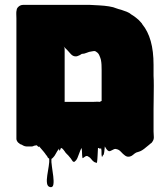

<svg xmlns="http://www.w3.org/2000/svg" viewBox="-20 -591 688 784"><path d="M190 58Q189 69 192 89Q195 109 197.5 129Q200 149 198 162Q196 175 185 173Q174 171 172 157.5Q170 144 173 125Q176 106 179 87.5Q182 69 181 57Q180 57 177 54Q175 52 175 52Q174 50 172.5 47Q171 44 169 43Q164 35 158 28Q152 21 146 14L140 7Q138 9 138 9Q137 9 134 6Q133 5 132 4Q131 3 129 2Q125 3 123 3.5Q121 4 119 4Q115 7 110 7H92Q81 8 69 0L61 -3Q60 -5 58.5 -6Q57 -7 55 -8Q48 -15 47 -23V-516Q47 -524 46.5 -533.5Q46 -543 48 -550Q48 -552 48.5 -553Q49 -554 49 -555Q51 -559 52 -560Q54 -562 55 -563Q56 -564 57 -565Q65 -571 74 -571H348Q358 -570 367.5 -570Q377 -570 386 -569Q406 -568 425 -565Q444 -562 455 -557L464 -554Q467 -553 469.5 -552.5Q472 -552 475 -551Q487 -547 497.5 -543Q508 -539 516 -532Q520 -530 524 -527Q528 -524 535 -519Q546 -511 556 -499Q560 -495 561 -492Q584 -464 595.5 -423Q607 -382 607 -326V-282Q608 -267 608 -240.5Q608 -214 607.5 -187Q607 -160 607 -145V-54Q607 -45 608 -34Q609 -23 604 -15L600 -9Q599 -8 598 -7Q597 -6 595 -5Q592 -3 588 1Q581 6 575 11.5Q569 17 561 22Q555 26 548.5 28Q542 30 536 32Q529 36 523.5 41Q518 46 511 48Q500 51 491 44.5Q482 38 474 29Q466 20 456 18Q451 16 446 18Q441 20 436 23Q433 24 430.5 25.5Q428 27 424 26Q419 24 414.5 17.5Q410 11 408 7Q407 14 406.5 22Q406 30 404 38Q404 40 402.5 41Q401 42 400 44Q399 45 398 48Q397 51 396 49Q394 41 394.5 32.5Q395 24 393 15Q391 16 388 16Q386 16 383 13Q382 14 381 13.5Q380 13 380 14Q379 29 378.5 44Q378 59 376 73Q376 75 372 73Q370 73 368 72Q366 71 364 70Q357 65 352.5 58.5Q348 52 340 48Q334 43 325 50Q323 51 321 53Q317 55 317 55Q315 45 315 34Q315 23 313 13Q308 22 304.5 32.5Q301 43 297 52Q296 55 294.5 57.5Q293 60 291 63Q290 64 286.5 67.5Q283 71 281 70Q277 69 274 63.5Q271 58 269 56L259 44Q255 40 251.5 36.5Q248 33 245 29Q245 27 243.5 26Q242 25 242 25V24Q239 20 236 17Q233 14 229 13Q227 17 226 20Q225 23 224 25Q220 18 218 13Q212 0 214 2.5Q216 5 218.5 12.5Q221 20 217 21Q217 22 216 23.5Q215 25 215 24Q213 28 211 31Q209 34 207 38Q205 42 202.5 45.5Q200 49 197 52Q196 53 194 55Q192 57 190 58ZM248 -393 242 -399Q233 -409 233.5 -409Q234 -409 238.5 -403.5Q243 -398 244 -392V-179Q244 -171 244 -173.5Q244 -176 248 -175H359Q366 -175 373 -175.5Q380 -176 387 -175L395 -179V-305Q395 -316 394.5 -326.5Q394 -337 392 -347Q390 -355 386 -364Q385 -367 383 -370Q381 -373 379 -375L371 -381Q367 -383 363 -382.5Q359 -382 354 -381Q344 -380 334 -375.5Q324 -371 314 -371Q312 -370 310 -368.5Q308 -367 306 -366Q302 -364 296.5 -362Q291 -360 286 -361Q277 -362 269.5 -370Q262 -378 256 -385Z"/></svg>

Font: Rubik Wet Paint
Style: Regular
Weight: 400
Designer: Hubert and Fischer, NaN
Foundry: Hubert and Fischer, NaN
Version: Version 2.200